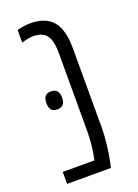

<svg xmlns="http://www.w3.org/2000/svg" viewBox="-126 -696 541 751"><g transform="rotate(-20 144.0 -320.0)"><path d="M19.5 0V-49.8H151.4Q164.1 -108.4 164.1 -168.5V-491.2Q164.1 -518.1 159.2 -539.6Q154.3 -561 140.6 -573.2Q130.9 -582 117.7 -585.2Q104.5 -588.4 92.3 -588.4Q75.2 -588.4 43.5 -579.6V-631.8Q73.7 -639.6 98.6 -639.6Q146 -639.6 174.3 -619.6Q200.7 -602.1 211.9 -566.4Q222.2 -537.1 222.2 -491.2V-163.1Q222.2 -127.9 217.3 -87.4Q212.4 -46.9 207 -22.9L202.1 0ZM83 -286.6Q51.3 -286.6 51.3 -324.2Q51.3 -361.8 83 -361.8Q116.7 -361.8 116.7 -324.2Q116.7 -286.6 83 -286.6Z"/></g></svg>

Font: Open Sans Condensed Light
Style: Regular
Weight: 300
Width: 3
Designer: Monotype Design Team
Foundry: Monotype Imaging Inc.
Version: Version 3.003; ttfautohint (v1.8.4)